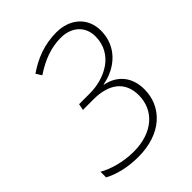

<svg xmlns="http://www.w3.org/2000/svg" viewBox="-207 -839 964 964"><g transform="rotate(-45 275.0 -357.0)"><path d="M210 10C373 10 471 -84 471 -209C471 -297 421 -354 343 -369V-371C442 -389 525 -459 525 -572C525 -662 459 -724 359 -724C275 -724 202 -695 139 -651L158 -621C224 -665 287 -689 357 -689C433 -689 485 -642 485 -571C485 -444 367 -388 262 -388H186L179 -354H255C362 -354 430 -306 430 -208C430 -101 347 -25 211 -25C136 -25 65 -47 22 -72V-32C67 -8 130 10 210 10Z"/></g></svg>

Font: Noto Sans ExtraLight
Style: Italic
Weight: 200
Italic angle: -12°
Designer: Monotype Design Team
Foundry: Monotype Imaging Inc.
Version: Version 2.013